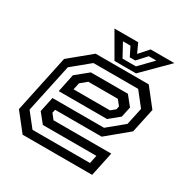

<svg xmlns="http://www.w3.org/2000/svg" viewBox="-160 -835 946 972"><g transform="rotate(30 313.0 -349.0)"><path d="M526 -540 607 -437 576.5 -294.5 452 -191.5H180L175.5 -172L199.5 -141.5H537L507 0H100.5L19.5 -103L90.5 -437L215.5 -540ZM458.5 -446 502.5 -391 489.5 -330.5 431 -282.5H148.5L170.5 -388L242 -446ZM491 -493.5H229.5L128 -410L67.5 -127.5L131.5 -46.5H467.5L477.5 -94H164.5L120 -149.5L138.5 -236.5H440L533 -313L554.5 -413ZM427 -398.5H254.5L217.5 -368L209 -328H422L447.5 -349L451.5 -368ZM316.5 -556 234.5 -698H373L398 -644L446 -698H584.5L442.5 -556ZM346 -586.5H424.5L499 -663.5H455L406.5 -610.5H374.5L348 -663.5H304Z"/></g></svg>

Font: Tourney Thin Medium
Style: Italic
Weight: 500
Italic angle: -12°
Version: Version 1.015